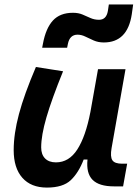

<svg xmlns="http://www.w3.org/2000/svg" viewBox="-20 -826 626 856"><path d="M189 10.3Q118.2 10.3 79.6 -33.4Q41 -77.1 41 -156.7Q41 -229.5 64.5 -317.4Q87.9 -405.3 140.1 -527.3L261.2 -508.3Q210.4 -383.3 187 -302.7Q163.6 -222.2 163.6 -168.9Q163.6 -137.2 180.9 -119.6Q198.2 -102.1 229.5 -102.1Q287.6 -102.1 324.7 -159.7Q361.8 -217.3 382.8 -325.7V-325.2L417 -517.6H539.6L477.5 -166Q470.7 -127 481 -111.6Q491.2 -96.2 524.4 -96.2H546.9L528.8 4.9H487.8Q421.9 4.9 392.8 -24.2Q363.8 -53.2 370.1 -114.7H353Q330.6 -56.2 295.7 -22.9Q260.7 10.3 189 10.3ZM168 -613.3 171.4 -630.9Q184.1 -699.7 215.8 -734.4Q247.6 -769 305.2 -769Q329.6 -769 347.9 -761.2Q366.2 -753.4 383.5 -745.6Q400.9 -737.8 421.4 -737.8Q454.1 -737.8 460.9 -776.9L465.3 -806.2H573.7L567.4 -761.7Q548.3 -636.7 442.9 -636.7Q418 -636.7 397.9 -645.5Q377.9 -654.3 360.6 -662.8Q343.3 -671.4 325.7 -671.4Q291 -671.4 282.7 -630.4L279.3 -613.3Z"/></svg>

Font: Cascadia Code NF SemiBold
Style: Italic
Weight: 600
Italic angle: -10°
Monospace: yes
Designer: Aaron Bell
Foundry: Saja Typeworks
Version: Version 2404.023; ttfautohint (v1.8.4)